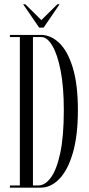

<svg xmlns="http://www.w3.org/2000/svg" viewBox="-20 -860 406 880"><path d="M25.5 0V-10H71V-690H25.5V-700H167Q213.5 -700 252.2 -662.5Q291 -625 314 -548.5Q337 -472 337 -355.5Q337 -238 313.8 -158.8Q290.5 -79.5 251.8 -39.8Q213 0 167 0ZM131 -10H155.5Q186.5 -10 213.2 -46.2Q240 -82.5 256.2 -158.8Q272.5 -235 272.5 -355.5Q272.5 -461 258 -535.8Q243.5 -610.5 220 -650.2Q196.5 -690 170.5 -690H131ZM159.5 -733.5 86 -840.5H96L169.5 -768L243 -840.5H253L180 -733.5Z"/></svg>

Font: Imbue 100pt Light
Style: Regular
Weight: 300
Designer: Tyler Finck
Foundry: Etcetera Type Company
Version: Version 1.102; ttfautohint (v1.8.3)